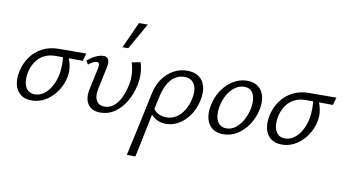

<svg xmlns="http://www.w3.org/2000/svg" viewBox="-91 -939 2625 1455"><g transform="rotate(10 1221.0 -211.0)"><path d="M170 8Q117 8 84 -18Q51 -44 40 -89.5Q29 -135 41 -192Q54 -255 89.5 -305Q125 -355 180 -384Q235 -413 306 -413L517 -414L500 -355Q439 -356 386 -356Q333 -356 292 -356Q242 -356 204 -336.5Q166 -317 141.5 -281Q117 -245 106 -197Q93 -127 114 -84.5Q135 -42 186 -42Q225 -42 257 -66.5Q289 -91 311.5 -131.5Q334 -172 343 -219Q347 -237 349 -258.5Q351 -280 351 -302.5Q351 -325 349.5 -344Q348 -363 344 -374L383 -384Q391 -362 399.5 -337Q408 -312 411.5 -280Q415 -248 406 -206Q397 -165 376 -127Q355 -89 323.5 -58Q292 -27 253 -9.5Q214 8 170 8Z M697 8Q634 8 603.5 -34.5Q573 -77 588 -151L624 -319Q626 -329 626.5 -339.5Q627 -350 623 -357.5Q619 -365 606 -365Q594 -365 578 -357Q562 -349 544 -334L526 -361Q557 -388 589.5 -403.5Q622 -419 649 -419Q671 -419 681 -408Q691 -397 692.5 -379Q694 -361 689 -339L653 -168Q640 -108 659.5 -75Q679 -42 722 -42Q761 -42 791.5 -66.5Q822 -91 843 -133.5Q864 -176 876 -230Q887 -278 883.5 -324Q880 -370 867 -408L934 -421Q946 -383 948.5 -339Q951 -295 941 -246Q927 -177 893 -119Q859 -61 809.5 -26.5Q760 8 697 8ZM779 -509 870 -711H938L823 -509Z M953 289Q967 225 980 165Q993 105 1006 46Q1019 -13 1031.5 -74Q1044 -135 1058 -200Q1073 -271 1108.5 -319.5Q1144 -368 1192 -393.5Q1240 -419 1294 -419Q1350 -419 1385 -393.5Q1420 -368 1432 -322.5Q1444 -277 1431 -216Q1418 -152 1384 -101.5Q1350 -51 1303 -22.5Q1256 6 1202 6Q1171 6 1145.5 -4Q1120 -14 1101.5 -31Q1083 -48 1074 -70L1094 -98Q1109 -70 1137.5 -56.5Q1166 -43 1197 -43Q1239 -43 1273.5 -65Q1308 -87 1332 -126.5Q1356 -166 1367 -217Q1381 -289 1358 -329Q1335 -369 1280 -369Q1244 -369 1212.5 -350Q1181 -331 1158 -293Q1135 -255 1122 -200Q1110 -147 1101.5 -108Q1093 -69 1085.5 -33Q1078 3 1069.5 45Q1061 87 1049 145.5Q1037 204 1019 289Z M1644 8Q1591 8 1558 -18Q1525 -44 1514 -89.5Q1503 -135 1515 -192Q1528 -258 1563 -310Q1598 -362 1648 -392.5Q1698 -423 1755 -423Q1807 -423 1840 -397.5Q1873 -372 1885 -327Q1897 -282 1884 -223Q1871 -160 1836.5 -107.5Q1802 -55 1752.5 -23.5Q1703 8 1644 8ZM1660 -40Q1699 -40 1731 -65Q1763 -90 1785.5 -131Q1808 -172 1818 -219Q1831 -285 1812 -329.5Q1793 -374 1740 -374Q1705 -374 1672.5 -352Q1640 -330 1616 -290Q1592 -250 1581 -197Q1568 -126 1589 -83Q1610 -40 1660 -40Z M2095 8Q2042 8 2009 -18Q1976 -44 1965 -89.5Q1954 -135 1966 -192Q1979 -255 2014.5 -305Q2050 -355 2105 -384Q2160 -413 2231 -413L2442 -414L2425 -355Q2364 -356 2311 -356Q2258 -356 2217 -356Q2167 -356 2129 -336.5Q2091 -317 2066.5 -281Q2042 -245 2031 -197Q2018 -127 2039 -84.5Q2060 -42 2111 -42Q2150 -42 2182 -66.5Q2214 -91 2236.5 -131.5Q2259 -172 2268 -219Q2272 -237 2274 -258.5Q2276 -280 2276 -302.5Q2276 -325 2274.5 -344Q2273 -363 2269 -374L2308 -384Q2316 -362 2324.5 -337Q2333 -312 2336.5 -280Q2340 -248 2331 -206Q2322 -165 2301 -127Q2280 -89 2248.5 -58Q2217 -27 2178 -9.5Q2139 8 2095 8Z"/></g></svg>

Font: Ysabeau
Style: Italic
Weight: 400
Italic angle: -12°
Designer: Christian Thalmann (Catharsis Fonts)
Version: Version 2.000;gftools[0.9.27.dev2+g8671c4b]